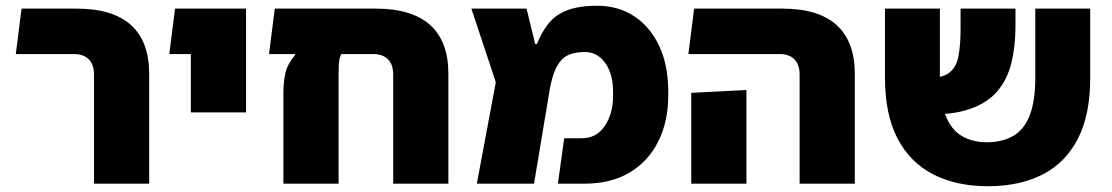

<svg xmlns="http://www.w3.org/2000/svg" viewBox="-20 -639 3868 668"><path d="M307 0V-379Q307 -415 288.5 -433Q270 -451 238 -451H35L55 -609H247Q372 -609 435.5 -552Q499 -495 499 -382V0Z M644 -248V-609H836V-248ZM569 -451 589 -609H751V-451Z M1288 -609Q1413 -609 1476.5 -552Q1540 -495 1540 -382V0H1348V-379Q1348 -415 1329.5 -433Q1311 -451 1279 -451H1168Q1163 -444 1160.5 -430Q1158 -416 1158 -377V0H966V-316Q966 -352 972.5 -383Q979 -414 1006 -447V-457V-609ZM916 -451 936 -609H1258V-451Z M1639 0 1705 -353 1620 -609H1812L1842 -486H1848Q1864 -525 1883.5 -551Q1903 -577 1928.5 -591.5Q1954 -606 1985.5 -612.5Q2017 -619 2057 -619Q2131 -619 2186.5 -582.5Q2242 -546 2273.5 -479Q2305 -412 2305 -320V-307Q2305 -217 2270.5 -147.5Q2236 -78 2171 -39Q2106 0 2014 0H1921L1943 -158H2004Q2055 -158 2084 -200.5Q2113 -243 2113 -307V-320Q2113 -363 2100 -394Q2087 -425 2065 -441.5Q2043 -458 2015 -458Q1984 -458 1963 -450Q1942 -442 1928 -424Q1914 -406 1905 -378.5Q1896 -351 1890 -312L1838 0Z M2762 0V-379Q2762 -415 2743.5 -433Q2725 -451 2693 -451H2375L2395 -609H2702Q2827 -609 2890.5 -552Q2954 -495 2954 -382V0ZM2385 0V-316L2577 -326V0Z M3419 9Q3308 9 3227.5 -32Q3147 -73 3103 -156.5Q3059 -240 3059 -369V-609H3250V-372Q3250 -288 3269.5 -238Q3289 -188 3326 -166Q3363 -144 3415 -144H3416Q3469 -145 3506 -166.5Q3543 -188 3562.5 -237.5Q3582 -287 3582 -370V-609H3773V-368Q3773 -239 3730 -156Q3687 -73 3608.5 -32.5Q3530 8 3421 9ZM3195 -241 3185 -368Q3249 -364 3277.5 -382.5Q3306 -401 3314 -440.5Q3322 -480 3322 -539V-609H3513V-548Q3513 -477 3498.5 -419Q3484 -361 3449 -320.5Q3414 -280 3352 -259Q3290 -238 3195 -241Z"/></svg>

Font: Noto Sans Hebrew Thin Black
Style: Regular
Weight: 900
Version: Version 3.001